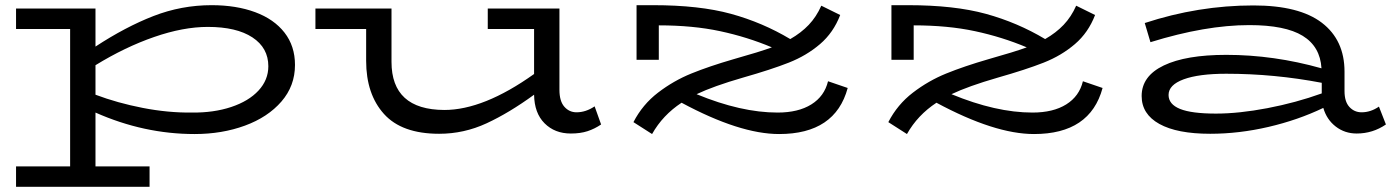

<svg xmlns="http://www.w3.org/2000/svg" viewBox="-20 -504 5384 742"><path d="M1120 -253Q1120 -172 1067.5 -111.5Q1015 -51 926.5 -18.5Q838 14 732 14Q536 14 349 -69V139H558V218H42V139H251V-392H42V-471H349V-324Q465 -400 573 -442Q681 -484 798 -484Q893 -484 966 -457Q1039 -430 1079.5 -378Q1120 -326 1120 -253ZM1017 -248Q1017 -319 955.5 -359.5Q894 -400 783 -400Q688 -400 575.5 -361Q463 -322 349 -252V-138Q434 -106 531.5 -87Q629 -68 721 -69Q806 -68 873.5 -90.5Q941 -113 979 -154Q1017 -195 1017 -248Z M2303 -23Q2278 -6 2250.5 3Q2223 12 2186 12Q2124 12 2084.5 -27.5Q2045 -67 2044 -138Q1948 -68 1860.5 -27.5Q1773 13 1677 13Q1533 13 1464 -63.5Q1395 -140 1395 -269V-392H1199V-471H1493V-265Q1493 -80 1697 -79Q1849 -79 2044 -218V-392H1865V-471H2142V-157Q2142 -113 2161 -91.5Q2180 -70 2208 -70Q2244 -70 2278 -93Z M3256 -164Q3208 14 2991 14Q2839 14 2614 -107Q2541 -59 2500 14L2428 -32Q2463 -100 2523 -146Q2583 -192 2652 -220Q2721 -248 2814 -275Q2917 -304 2963 -321Q2868 -361 2763 -383.5Q2658 -406 2526 -406V-273H2440V-484H2504Q2683 -484 2805 -450.5Q2927 -417 3034 -353Q3076 -377 3105.5 -408Q3135 -439 3154 -482L3227 -446Q3201 -378 3149 -333.5Q3097 -289 3028.5 -262Q2960 -235 2851 -204Q2737 -171 2672 -140Q2844 -69 2985 -69Q3065 -69 3115.5 -100.5Q3166 -132 3180 -190Z M4241 -164Q4193 14 3976 14Q3824 14 3599 -107Q3526 -59 3485 14L3413 -32Q3448 -100 3508 -146Q3568 -192 3637 -220Q3706 -248 3799 -275Q3902 -304 3948 -321Q3853 -361 3748 -383.5Q3643 -406 3511 -406V-273H3425V-484H3489Q3668 -484 3790 -450.5Q3912 -417 4019 -353Q4061 -377 4090.5 -408Q4120 -439 4139 -482L4212 -446Q4186 -378 4134 -333.5Q4082 -289 4013.5 -262Q3945 -235 3836 -204Q3722 -171 3657 -140Q3829 -69 3970 -69Q4050 -69 4100.5 -100.5Q4151 -132 4165 -190Z M5336 -23Q5285 12 5223 12Q5177 12 5142 -15Q5107 -42 5094 -87Q4996 -40 4882 -13.5Q4768 13 4657 13Q4529 13 4460.5 -25Q4392 -63 4392 -133Q4392 -210 4477.5 -251Q4563 -292 4719 -292Q4903 -292 5087 -240Q5082 -324 5014.5 -365.5Q4947 -407 4808 -407Q4639 -407 4426 -341L4404 -415Q4611 -483 4824 -483Q5001 -483 5088.5 -416Q5176 -349 5176 -227V-152Q5176 -111 5195 -90.5Q5214 -70 5242 -70Q5277 -70 5309 -92ZM4679 -65Q4768 -65 4878 -86Q4988 -107 5088 -143V-184Q4905 -219 4719 -219Q4613 -219 4554.5 -197.5Q4496 -176 4496 -137Q4496 -101 4540.5 -83Q4585 -65 4679 -65Z"/></svg>

Font: BioRhyme Expanded
Style: Regular
Weight: 400
Width: 7
Designer: Aoife Mooney
Foundry: Aoife Mooney Type
Version: Version 1.000